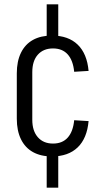

<svg xmlns="http://www.w3.org/2000/svg" viewBox="-20 -810 468 880"><path d="M247 -790V-637H194V-790ZM247 -103V50H194V-103ZM218 -93Q167 -93 131 -113Q95 -133 76 -172Q57 -211 57 -266V-474Q57 -529 76 -568Q95 -607 131 -627Q167 -647 218 -647Q293 -647 336 -605.5Q379 -564 386 -485L320 -481Q315 -533 290.5 -560.5Q266 -588 223 -588Q179 -588 153.5 -559.5Q128 -531 128 -479V-261Q128 -210 153.5 -181Q179 -152 223 -152Q266 -152 290.5 -179.5Q315 -207 320 -259L386 -255Q379 -176 336 -134.5Q293 -93 218 -93Z"/></svg>

Font: Pathway Extreme Condensed Light
Style: Regular
Weight: 300
Width: 3
Version: Version 1.001;gftools[0.9.26]